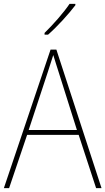

<svg xmlns="http://www.w3.org/2000/svg" viewBox="-20 -971 544 991"><path d="M369 -944V-951H339C308 -905 255 -845 210 -801V-792H228C276 -834 334 -898 369 -944ZM476 0H504L271 -715H241L0 0H27L120 -275H386ZM282 -601 377 -300H128L227 -600C236 -630 246 -657 255 -687C265 -653 274 -627 282 -601Z"/></svg>

Font: Noto Sans Thai Looped SemiCondensed Thin
Style: Regular
Weight: 100
Width: 4
Designer: Sasikarn Vongin, Ben Mitchell
Foundry: The Fontpad Ltd
Version: Version 1.001